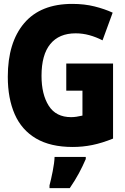

<svg xmlns="http://www.w3.org/2000/svg" viewBox="-20 -744 640 985"><path d="M353 10Q239 10 165 -33.5Q91 -77 55.5 -158Q20 -239 20 -350Q20 -526 104 -625Q188 -724 351 -724Q413 -724 465 -711Q517 -698 558 -679L506 -537Q473 -554 438.5 -563.5Q404 -573 368 -573Q283 -573 238 -518Q193 -463 193 -355Q193 -260 230 -201.5Q267 -143 345 -143Q357 -143 371.5 -145Q386 -147 403 -151V-279H320V-418H560V-33Q503 -10 453.5 0Q404 10 353 10ZM234 207Q242 177 250.5 134Q259 91 260 61H420V72Q404 109 385 144.5Q366 180 338 221H234Z"/></svg>

Font: Noto Sans Mono Black
Style: Regular
Weight: 900
Designer: Monotype Design Team
Foundry: Monotype Imaging Inc.
Version: Version 2.014